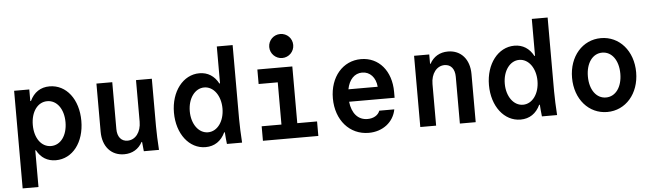

<svg xmlns="http://www.w3.org/2000/svg" viewBox="-56 -1021 4912 1450"><g transform="rotate(-5 2400.0 -296.0)"><path d="M63 -540V200H183V-78H188C219 -20 268 10 332 10C459 10 549 -107 549 -270C549 -433 459 -550 332 -550C264 -550 213 -516 183 -452H178V-540ZM305 -440C378 -440 429 -370 429 -270C429 -170 378 -100 305 -100C232 -100 181 -170 181 -270C181 -370 232 -440 305 -440Z M1107 -180V-540H987V-225C987 -146 944 -90 884 -90C836 -90 807 -126 807 -185V-540H687V-175C687 -63 751 10 850 10C912 10 960 -19 988 -71H992C994 -48 996 -25 999 0H1114C1110 -63 1107 -129 1107 -180Z M1629 0H1744C1740 -63 1737 -129 1737 -180V-740H1617V-460H1612C1581 -518 1532 -550 1468 -550C1344 -550 1251 -430 1251 -270C1251 -109 1343 10 1467 10C1535 10 1586 -25 1616 -89H1621C1623 -60 1625 -32 1629 0ZM1495 -100C1424 -100 1371 -173 1371 -270C1371 -367 1424 -440 1495 -440C1566 -440 1619 -367 1619 -270C1619 -173 1566 -100 1495 -100Z M1902 0H2322V-110H2172V-540H1907V-430H2052V-110H1902ZM2011 -701C2011 -651 2052 -610 2102 -610C2153 -610 2193 -651 2193 -701C2193 -752 2153 -792 2102 -792C2052 -792 2011 -752 2011 -701Z M2576 -237H2921V-282C2921 -441 2828 -550 2693 -550C2555 -550 2456 -435 2456 -273C2456 -108 2559 10 2704 10C2810 10 2893 -54 2911 -150H2797C2785 -116 2749 -95 2704 -95C2632 -95 2586 -148 2576 -237ZM2693 -448C2752 -448 2795 -402 2801 -331H2579C2593 -404 2635 -448 2693 -448Z M3095 0H3215V-315C3215 -394 3258 -450 3318 -450C3366 -450 3395 -414 3395 -355V0H3515V-365C3515 -477 3451 -550 3352 -550C3290 -550 3242 -521 3214 -469H3210V-540H3095Z M4017 0H4132C4128 -63 4125 -129 4125 -180V-740H4005V-460H4000C3969 -518 3920 -550 3856 -550C3732 -550 3639 -430 3639 -270C3639 -109 3731 10 3855 10C3923 10 3974 -25 4004 -89H4009C4011 -60 4013 -32 4017 0ZM3883 -100C3812 -100 3759 -173 3759 -270C3759 -367 3812 -440 3883 -440C3954 -440 4007 -367 4007 -270C4007 -173 3954 -100 3883 -100Z M4512 10C4652 10 4755 -108 4755 -270C4755 -432 4652 -550 4512 -550C4372 -550 4269 -432 4269 -270C4269 -108 4372 10 4512 10ZM4512 -100C4439 -100 4389 -169 4389 -270C4389 -371 4439 -440 4512 -440C4585 -440 4635 -371 4635 -270C4635 -169 4585 -100 4512 -100Z"/></g></svg>

Font: CommitMono
Style: Bold
Weight: 700
Monospace: yes
Designer: Eigil Nikolajsen
Foundry: Eigil Nikolajsen
Version: Version 1.143